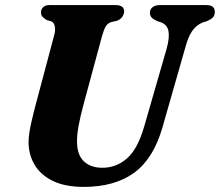

<svg xmlns="http://www.w3.org/2000/svg" viewBox="-20 -720 862 753"><path d="M546 -225.5 634.5 -532.5Q645.5 -574.5 640.5 -599Q635.5 -623.5 611 -632.5L597 -637Q580.5 -644.5 574.2 -651.8Q568 -659 568 -670.5Q568 -683 578 -691.5Q588 -700 607 -700H790Q822.5 -700 822.5 -673.5Q822.5 -659 814.2 -651Q806 -643 790 -636.5L775 -632Q749.5 -621.5 733.2 -597.8Q717 -574 705 -527.5L617 -220Q581.5 -96.5 505.2 -41.8Q429 13 308.5 13Q235.5 13 187.2 -10.5Q139 -34 115.5 -74Q92 -114 92 -163.5Q92.5 -194 102.2 -237.2Q112 -280.5 121.5 -315L192 -580Q198 -599 195.2 -615Q192.5 -631 182 -636L163 -641.5Q150.5 -649.5 145.5 -655.5Q140.5 -661.5 141 -673Q141 -684 149.5 -692Q158 -700 173 -700H433.5Q467 -700 467 -675Q466.5 -664.5 459.5 -654Q452.5 -643.5 438.5 -638.5L416.5 -633.5Q401.5 -628.5 394.2 -615.8Q387 -603 380 -578L309 -315.5Q294.5 -261.5 288.2 -226.8Q282 -192 282 -167Q281.5 -114.5 308 -88.2Q334.5 -62 381.5 -62Q435.5 -62 477.8 -98.5Q520 -135 546 -225.5Z"/></svg>

Font: Fraunces 9pt
Style: Bold Italic
Weight: 700
Italic angle: -16°
Version: Version 1.000;[b76b70a41]